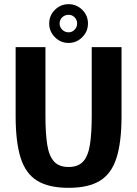

<svg xmlns="http://www.w3.org/2000/svg" viewBox="-20 -893 658 921"><path d="M563 -336Q563 -212 539 -136Q515 -60 459.5 -26Q404 8 309 8Q214 8 158.5 -26Q103 -60 79 -136Q55 -212 55 -336V-667H198V-336Q198 -254 206.5 -199.5Q215 -145 239 -118.5Q263 -92 309 -92Q355 -92 379 -118.5Q403 -145 411.5 -199.5Q420 -254 420 -336V-667H563ZM216 -780Q216 -819 243.5 -846Q271 -873 309 -873Q347 -873 374.5 -846Q402 -819 402 -780Q402 -742 374.5 -714.5Q347 -687 309 -687Q271 -687 243.5 -714.5Q216 -742 216 -780ZM266 -780Q266 -763 278.5 -750.5Q291 -738 309 -738Q326 -738 338 -750.5Q350 -763 350 -780Q350 -798 338 -810Q326 -822 309 -822Q291 -822 278.5 -810Q266 -798 266 -780Z"/></svg>

Font: Epunda Sans
Style: Bold
Weight: 700
Designer: Simon Atzbach
Foundry: typofactur
Version: Version 2.204; ttfautohint (v1.8.4.7-5d5b)